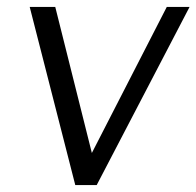

<svg xmlns="http://www.w3.org/2000/svg" viewBox="-20 -536 569 556"><path d="M529 -516H463L246 -93L140 -516H66L198 0H260Z"/></svg>

Font: United Sans Light
Style: Italic
Weight: 300
Italic angle: -8°
Designer: Pablo Impallari, Rodrigo Fuenzalida (Modified by Dan O. Williams)
Version: Version 1.000;PS 001.000;hotconv 1.0.88;makeotf.lib2.5.64775